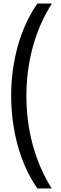

<svg xmlns="http://www.w3.org/2000/svg" viewBox="-20 -886 343 1084"><path d="M43 -346C43 -157 91 35 191 178H272C176 26 129 -155 129 -345C129 -535 178 -718 273 -866H191C94 -727 43 -539 43 -346Z"/></svg>

Font: Noto Sans Malayalam UI SemiCondensed
Style: Regular
Weight: 400
Width: 4
Designer: Jelle Bosma - Monotype Design Team
Foundry: Monotype Imaging Inc.
Version: Version 2.104